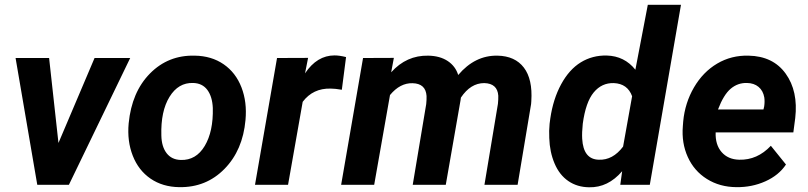

<svg xmlns="http://www.w3.org/2000/svg" viewBox="-20 -770 3365 800"><path d="M223.6 -174.3 374 -528.3H522.5L267.1 0H135.3L44.9 -528.3H184.6Z M791.5 -538.1Q861.3 -537.1 911.9 -502.2Q962.4 -467.3 986.1 -406Q1009.8 -344.7 1002.9 -270Q991.7 -144 915.3 -66.2Q838.9 11.7 726.6 9.8Q657.7 8.8 607.4 -25.6Q557.1 -60.1 533.2 -121.1Q509.3 -182.1 516.1 -255.9Q528.8 -386.7 605 -463.9Q681.2 -541 791.5 -538.1ZM652.3 -205.6Q653.3 -158.7 674.3 -131.6Q695.3 -104.5 733.4 -103.5Q796.9 -101.6 833 -161.9Q869.1 -222.2 866.7 -320.3Q864.7 -367.2 844 -395.3Q823.2 -423.3 784.7 -424.3Q723.1 -426.3 686.3 -366.5Q649.4 -306.6 652.3 -205.6Z M1404.3 -396Q1376 -400.9 1357.9 -400.9Q1284.2 -402.8 1241.2 -345.7L1180.2 0H1042.5L1134.3 -528.3L1263.7 -528.8L1251 -464.4Q1300.8 -539.1 1374 -539.1Q1394.5 -539.1 1421.9 -532.2Z M1621.1 -528.8 1609.9 -468.8Q1673.8 -540 1764.6 -538.1Q1813.5 -537.1 1845.7 -515.6Q1877.9 -494.1 1889.2 -457.5Q1959 -540 2053.2 -538.1Q2126 -536.6 2162.8 -488.3Q2199.7 -439.9 2193.8 -348.6L2192.9 -336.4L2136.7 0H1998.5L2054.7 -337.4Q2056.6 -355.5 2056.2 -371.1Q2052.7 -422.4 1997.6 -423.8Q1940.9 -423.8 1900.4 -363.3L1898.9 -352.1L1837.4 0H1699.7L1755.9 -336.4Q1757.8 -354.5 1757.3 -370.1Q1753.9 -421.9 1699.2 -423.3Q1647 -424.8 1605 -374L1539.1 0H1401.4L1492.7 -528.3Z M2508.3 -538.6Q2582 -536.6 2627.4 -479.5L2679.2 -750H2817.4L2687.5 0H2564.5L2572.3 -56.6Q2513.2 12.2 2434.6 10.3Q2385.3 9.8 2348.1 -15.6Q2311 -41 2290.8 -88.6Q2270.5 -136.2 2268.6 -194.8Q2267.1 -225.6 2270 -254.4L2272.9 -276.4Q2284.7 -357.4 2318.1 -418.9Q2351.6 -480.5 2400.1 -510.3Q2448.7 -540 2508.3 -538.6ZM2408.2 -254.4Q2404.3 -217.3 2405.8 -191.9Q2410.6 -106 2475.1 -104.5Q2533.2 -102.1 2576.2 -159.2L2613.8 -369.1Q2594.7 -421.4 2537.6 -423.8Q2487.3 -425.3 2453.9 -385Q2420.4 -344.7 2408.2 -254.4Z M3048.3 9.8Q2979 9.3 2925.5 -24.2Q2872.1 -57.6 2845.7 -116Q2819.3 -174.3 2825.2 -244.6L2826.7 -264.2Q2834 -341.3 2871.6 -405.8Q2909.2 -470.2 2968.3 -505.1Q3027.3 -540 3099.1 -538.1Q3201.2 -536.1 3253.7 -463.1Q3306.2 -390.1 3293.5 -278.3L3285.6 -218.3H2961.9Q2960 -167 2986.8 -136.2Q3013.7 -105.5 3060.1 -104.5Q3135.3 -102.5 3191.9 -162.6L3254.9 -84.5Q3225.1 -39.6 3168.9 -14.4Q3112.8 10.7 3048.3 9.8ZM3092.3 -424.3Q3054.2 -425.3 3024.7 -400.4Q2995.1 -375.5 2971.7 -314H3161.1L3164.1 -326.7Q3167 -346.2 3164.6 -363.8Q3159.7 -392.1 3140.6 -408Q3121.6 -423.8 3092.3 -424.3Z"/></svg>

Font: RobotoInd
Style: Bold Italic
Weight: 700
Italic angle: -12°
Designer: Google
Version: Version 2.001150; 2014